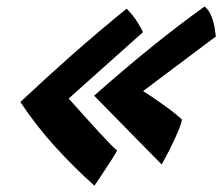

<svg xmlns="http://www.w3.org/2000/svg" viewBox="-20 -588 704 608"><path d="M628 -567.5Q642.5 -555.5 650 -535.2Q657.5 -515 660.2 -497Q663 -479 663.5 -472.5L433 -299.5Q448.5 -290 466.8 -277.5Q485 -265 502.8 -252.2Q520.5 -239.5 534.5 -228.2Q548.5 -217 556 -209.5Q555 -200 548.5 -183.2Q542 -166.5 532.8 -146.8Q523.5 -127 514.5 -109.2Q505.5 -91.5 499 -79.8Q492.5 -68 491.5 -67.5L278 -285Q369 -365.5 457.2 -437Q545.5 -508.5 628 -567.5ZM381 -560.5Q400.5 -541.5 415.2 -517.8Q430 -494 432.5 -486L197.5 -276Q220 -251 244.8 -223.2Q269.5 -195.5 292.2 -171Q315 -146.5 330.8 -130.2Q346.5 -114 351 -111.5Q344.5 -99.5 332.8 -81.2Q321 -63 309 -44.8Q297 -26.5 288.5 -13.8Q280 -1 279 0Q214 -58 153.5 -124.8Q93 -191.5 44.5 -265Q122 -338 206.2 -412.5Q290.5 -487 381 -560.5Z"/></svg>

Font: Grandstander Thin
Style: Bold Italic
Weight: 700
Italic angle: -15°
Version: Version 1.200